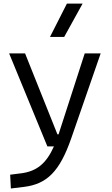

<svg xmlns="http://www.w3.org/2000/svg" viewBox="-20 -815 626 1069"><path d="M40.5 234.4 113.3 225.6C241.2 210 312.5 140.1 377 -45.9L540.5 -517.6H451.7L307.1 -70.3C306.6 -69.3 306.2 -67.9 306.2 -66.9H299.8L119.6 -517.6H30.8L243.7 0H280.3C236.8 97.2 183.6 137.7 101.6 149.4L36.6 157.7ZM258.3 -609.4H337.4L439.9 -794.9H352.5Z"/></svg>

Font: Cascadia Mono PL SemiLight
Style: Regular
Weight: 350
Monospace: yes
Designer: Aaron Bell
Foundry: Saja Typeworks
Version: Version 2404.023